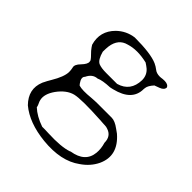

<svg xmlns="http://www.w3.org/2000/svg" viewBox="-185 -582 957 957"><g transform="rotate(45 294.0 -103.0)"><path d="M475 195Q399 251 269 238Q153 226 86 170Q28 111 57 40Q58 38 59 35.5Q60 33 61 32Q64 26 68.5 17Q73 8 80 -3Q113 -58 114 -92Q114 -107 111 -120Q105 -138 129 -162Q152 -186 150 -201Q150 -206 149 -208Q145 -217 117 -245Q111 -252 106.5 -258.5Q102 -265 99 -270Q77 -346 133 -402Q171 -439 224 -446Q336 -446 384 -425Q392 -421 399 -417Q406 -413 412 -408Q426 -396 450 -396Q453 -396 457.5 -396.5Q462 -397 469 -398Q500 -401 510 -388Q512 -384 513 -383Q513 -365 489 -356Q476 -351 469 -348.5Q462 -346 462 -346Q440 -322 438 -304Q437 -301 437 -295Q437 -213 330 -187Q326 -186 321.5 -185Q317 -184 312 -183Q261 -181 237 -170Q204 -168 187 -132Q172 -118 193 -89Q198 -84 199 -82Q224 -74 283 -80Q296 -81 306.5 -81.5Q317 -82 325 -82H425Q448 -82 479 -59Q493 -49 500 -44Q584 29 543 118Q521 164 475 195ZM249 -220H325Q398 -241 400 -321Q400 -356 375 -378Q370 -382 364 -386.5Q358 -391 350 -396Q277 -413 224 -396Q172 -383 163 -322Q162 -314 161.5 -304Q161 -294 161 -283Q173 -238 194 -228Q213 -220 249 -220ZM258 196Q350 200 396 184Q397 183 398 183Q399 183 400 182Q488 168 495 95Q498 65 488 32Q488 -14 448 -27Q439 -31 425 -31Q422 -31 414 -31.5Q406 -32 392 -33Q323 -37 278 -36.5Q233 -36 212 -31Q169 -20 134 28Q103 72 111 107Q111 112 121 133Q124 140 124 145Q157 176 212 195Q220 195 231 195Q242 195 258 196Z"/></g></svg>

Font: New Tegomin
Style: Regular
Weight: 400
Designer: Kyosuke Nagai
Version: Version 1.000